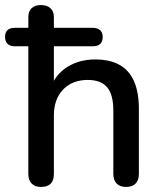

<svg xmlns="http://www.w3.org/2000/svg" viewBox="-41 -732 637 759"><path d="M121 7Q97 7 84 -6.5Q71 -20 71 -44V-549H18Q-1 -549 -11 -558.5Q-21 -568 -21 -586Q-21 -622 18 -622H93L71 -585V-665Q71 -687 84 -699.5Q97 -712 121 -712Q145 -712 158.5 -699.5Q172 -687 172 -665V-585L149 -622H325Q345 -622 355 -612.5Q365 -603 365 -586Q365 -549 325 -549H172V-384H158Q180 -440 227 -468.5Q274 -497 335 -497Q393 -497 431.5 -475.5Q470 -454 489 -410.5Q508 -367 508 -301V-44Q508 -20 495 -6.5Q482 7 458 7Q433 7 420 -6.5Q407 -20 407 -44V-295Q407 -358 382.5 -387Q358 -416 306 -416Q245 -416 208.5 -378Q172 -340 172 -276V-44Q172 7 121 7Z"/></svg>

Font: Nunito SemiBold
Style: Regular
Weight: 600
Designer: Vernon Adams
Foundry: Vernon Adams
Version: Version 3.602